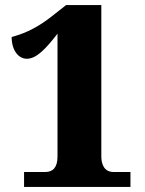

<svg xmlns="http://www.w3.org/2000/svg" viewBox="-20 -738 571 758"><path d="M75 0H495V-59H428C392 -59 380 -89 380 -120V-718H241L176 -667C113 -619 63 -602 26 -592C26 -539 53 -506 86 -506C123 -506 160 -544 207 -605V-120C207 -77 189 -59 159 -59H75Z"/></svg>

Font: Noto Serif Ethiopic SemiCondensed Black
Style: Regular
Weight: 900
Width: 4
Designer: Monotype Design Team
Foundry: Monotype Imaging Inc.
Version: Version 2.102